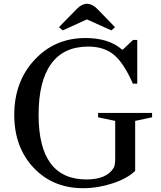

<svg xmlns="http://www.w3.org/2000/svg" viewBox="-20 -980 848 1010"><path d="M691 -344V-81Q650 -41 572.5 -15.5Q495 10 418 10Q258 10 156.5 -98Q55 -206 55 -376Q55 -550 161.5 -665Q268 -780 430 -780Q553 -780 622 -719H626L680 -770H702V-540H679Q631 -649 579 -692Q527 -735 444 -735Q315 -735 249 -644Q183 -553 183 -376Q183 -36 435 -36Q541 -36 578 -97Q586 -110 586 -149V-344L496 -363V-386H780V-363ZM437 -960Q465 -960 492 -933L585 -837L566 -820L437 -878L310 -820L290 -837L384 -933Q411 -960 437 -960Z"/></svg>

Font: Libre Caslon Text
Style: Regular
Weight: 400
Designer: Pablo Impallari, Rodrigo Fuenzalida
Foundry: Pablo Impallari, Rodrigo Fuenzalida
Version: Version 1.002